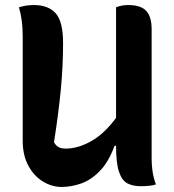

<svg xmlns="http://www.w3.org/2000/svg" viewBox="-20 -730 690 761"><path d="M224 11Q185 11 149.5 -11Q114 -33 92 -74Q70 -115 70 -173V-587Q70 -652 55 -701Q71 -706 85 -708Q99 -710 115 -710Q171 -710 200.5 -677.5Q230 -645 230 -559Q230 -471 221.5 -379.5Q213 -288 194 -166Q202 -152 213 -146.5Q224 -141 240 -141Q289 -141 341.5 -170.5Q394 -200 440 -263V-701Q461 -710 488 -710Q538 -710 559.5 -687Q581 -664 581 -614V-101Q581 -73 585 -48Q589 -23 598 1Q587 5 570.5 6.5Q554 8 537 8Q506 8 484.5 -3.5Q463 -15 451.5 -49.5Q440 -84 440 -152H434Q410 -87 375 -51.5Q340 -16 301 -2.5Q262 11 224 11Z"/></svg>

Font: Recursive Sn Csl St
Style: Bold
Weight: 700
Version: Version 1.079;hotconv 1.0.112;makeotfexe 2.5.65598; ttfautoh